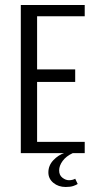

<svg xmlns="http://www.w3.org/2000/svg" viewBox="-20 -611 382 766"><path d="M63 0V-591H318V-546H128V-334H280V-284H128V-45H318V0ZM242 135Q213 135 193 118.5Q173 102 173 77Q173 49 193 28Q213 7 238 -1L270 0Q244 12 230 31Q216 50 216 69Q216 88 229 98Q242 108 255 108Q264 108 270.5 106Q277 104 280 102L290 123Q284 127 272.5 131Q261 135 242 135Z"/></svg>

Font: Alumni Sans Thin
Style: Regular
Weight: 400
Version: Version 1.018